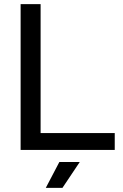

<svg xmlns="http://www.w3.org/2000/svg" viewBox="-20 -720 591 922"><path d="M79 0H531V-81H175V-700H79ZM200 182H280L363 58H265Z"/></svg>

Font: Arthouse Owned Medium
Style: Regular
Weight: 500
Designer: Jeremy Tribby
Foundry: Tribby Type
Version: Version 1.000;PS 001.000;hotconv 1.0.88;makeotf.lib2.5.64775